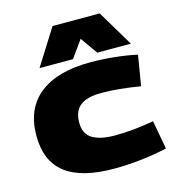

<svg xmlns="http://www.w3.org/2000/svg" viewBox="-116 -890 918 999"><g transform="rotate(-15 342.5 -390.0)"><path d="M29 -260Q29 -405 124.5 -481Q220 -557 398 -557Q463 -557 529.5 -550Q596 -543 649 -531L622 -368Q506 -388 412 -388Q336 -388 299 -359.5Q262 -331 262 -268Q262 -207 304.5 -181.5Q347 -156 424 -156Q477 -156 526 -161Q575 -166 635 -176L663 -22Q598 -7 523 1.5Q448 10 377 10Q201 10 115 -56.5Q29 -123 29 -260ZM136 -596 258 -790H512L628 -596H447L382 -688L316 -596Z"/></g></svg>

Font: Georama Extended ExtraBold
Style: Regular
Weight: 800
Width: 7
Designer: Jean-Baptiste Levee
Foundry: Production Type
Version: Version 1.000